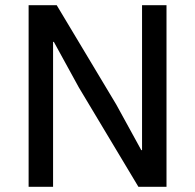

<svg xmlns="http://www.w3.org/2000/svg" viewBox="-20 -718 750 738"><path d="M512 0H620V-698H526V-141H523L427 -316L198 -698H90V0H184V-557H187L283 -382Z"/></svg>

Font: IBM Plex Arabic Text
Style: Regular
Weight: 450
Designer: Mike Abbink, Paul van der Laan, Pieter van Rosmalen, Wael Morcos, Khajak Apelian
Foundry: Bold Monday
Version: Version 1.0